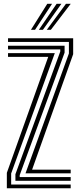

<svg xmlns="http://www.w3.org/2000/svg" viewBox="-20 -1004 427 1024"><path d="M116 -79.5 347.5 -719V-780.2H22.8V-800H370.2V-715L151.2 -99.2H357V-79.5ZM16.5 0V-82.2L237.2 -700.8H22.8V-720.5H272.2L39.5 -78.8V-19.8H357V0ZM62.2 -39.8V-74.8L301.5 -729.5V-740.5H22.8V-760.2H324.5V-723.2L85 -69.8V-59.5H357V-39.8ZM145 -845 232.2 -983.8H257.8L166.8 -845ZM229.5 -845 331.8 -983.8H357.2L251.2 -845ZM187.2 -845 282 -983.8H307.5L208.8 -845Z"/></svg>

Font: Big Shoulders Inline Text Thin
Style: Bold
Weight: 700
Version: Version 2.002